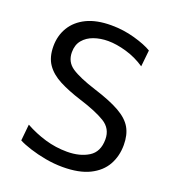

<svg xmlns="http://www.w3.org/2000/svg" viewBox="-134 -830 854 944"><g transform="rotate(20 293.0 -357.5)"><path d="M299.5 11Q255 11 209.8 2.8Q164.5 -5.5 126.2 -17.8Q88 -30 64.5 -42.5L73 -128Q123.5 -100 179.2 -83.5Q235 -67 294 -67Q361 -67 406.2 -95Q451.5 -123 451.5 -188.5Q451.5 -245 403.8 -274Q356 -303 269 -330Q201 -351.5 153 -376.5Q105 -401.5 79.8 -438.2Q54.5 -475 54.5 -532Q54.5 -587.5 81 -631.5Q107.5 -675.5 159.2 -700.8Q211 -726 288 -726Q351.5 -726 410.8 -709.2Q470 -692.5 503 -672.5L494 -586.5Q448.5 -617.5 395.8 -632.8Q343 -648 300 -648Q259.5 -648 225.5 -636Q191.5 -624 170.8 -599.2Q150 -574.5 150 -535.5Q150 -485 190.2 -457.8Q230.5 -430.5 320 -402Q406 -375 455.2 -347Q504.5 -319 525.2 -282.8Q546 -246.5 546 -193.5Q546 -135 520.2 -89Q494.5 -43 440 -16Q385.5 11 299.5 11Z"/></g></svg>

Font: Heraclito
Style: Regular
Weight: 400
Designer: Kostas Bartsokas (font) & Cristiano Sobral (main changes)
Foundry: Kostas Bartsokas (font) & Cristiano Sobral (main changes)
Version: Version 1.00;July 8, 2020;FontCreator 13.0.0.2655 64-bit